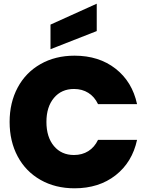

<svg xmlns="http://www.w3.org/2000/svg" viewBox="-20 -1013 798 1038"><path d="M32 -354Q32 -458 75.5 -539.5Q119 -621 199 -666.5Q279 -712 383 -712Q515 -712 605 -641.5Q695 -571 721 -450H510Q491 -490 457.5 -511Q424 -532 380 -532Q312 -532 271.5 -483.5Q231 -435 231 -354Q231 -272 271.5 -223.5Q312 -175 380 -175Q424 -175 457.5 -196Q491 -217 510 -257H721Q695 -136 605 -65.5Q515 5 383 5Q279 5 199 -40.5Q119 -86 75.5 -167.5Q32 -249 32 -354ZM503 -845 253 -747V-880L503 -993Z"/></svg>

Font: Fz Poppins ExtBd
Style: Regular
Weight: 800
Designer: Ninad Kale (Devanagari), Jonny Pinhorn (Latin)
Foundry: Indian Type Foundry
Version: Vit hóa bi Vntype.Com & FontZin.Com